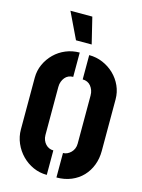

<svg xmlns="http://www.w3.org/2000/svg" viewBox="-135 -995 794 1076"><g transform="rotate(15 262.0 -456.5)"><path d="M209 -766 136 -918H263L300 -766ZM302 5V-137Q315 -137 326.5 -142.5Q338 -148 347.5 -157.5Q357 -167 362.5 -180Q368 -193 368 -209V-488Q368 -505 363 -518.5Q358 -532 349.5 -542.5Q341 -553 329 -558.5Q317 -564 302 -564V-705Q344 -705 381.5 -689Q419 -673 447.5 -645.5Q476 -618 492.5 -581.5Q509 -545 509 -504V-204Q509 -160 494.5 -122Q480 -84 453 -55.5Q426 -27 387.5 -11Q349 5 302 5ZM246 5Q204 5 167 -11.5Q130 -28 101.5 -57Q73 -86 56.5 -124Q40 -162 40 -204V-504Q40 -545 56.5 -581.5Q73 -618 101.5 -646Q130 -674 167.5 -689.5Q205 -705 247 -705V-564Q232 -564 220 -558.5Q208 -553 199.5 -542.5Q191 -532 186 -518.5Q181 -505 181 -488V-209Q181 -193 186.5 -179.5Q192 -166 201 -156.5Q210 -147 221.5 -142Q233 -137 246 -137Z"/></g></svg>

Font: Stick No Bills ExtraLight ExtraBold
Style: Regular
Weight: 800
Version: Version 2.000